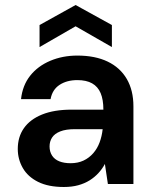

<svg xmlns="http://www.w3.org/2000/svg" viewBox="-20 -735 613 767"><path d="M235 12Q173 12 132 -8.5Q91 -29 71 -64Q51 -99 51 -140Q51 -188 75.5 -223Q100 -258 148 -277.5Q196 -297 266 -297H393Q393 -337 382 -363Q371 -389 348 -402Q325 -415 289 -415Q247 -415 218 -396Q189 -377 182 -339H64Q70 -394 100.5 -432.5Q131 -471 180.5 -492Q230 -513 289 -513Q360 -513 410 -489Q460 -465 486.5 -419.5Q513 -374 513 -310V0H411L399 -80Q389 -61 373.5 -44Q358 -27 338 -14.5Q318 -2 292.5 5Q267 12 235 12ZM262 -83Q291 -83 313.5 -93.5Q336 -104 352.5 -123Q369 -142 378 -166.5Q387 -191 390 -218V-219H279Q243 -219 220.5 -210Q198 -201 188 -185.5Q178 -170 178 -150Q178 -129 188 -113.5Q198 -98 217 -90.5Q236 -83 262 -83ZM138 -547V-635L282 -715L427 -635V-547L282 -630Z"/></svg>

Font: DM Sans 17pt SemiBold
Style: Regular
Weight: 600
Version: Version 4.004;gftools[0.9.30]